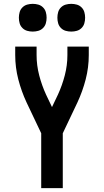

<svg xmlns="http://www.w3.org/2000/svg" viewBox="-20 -977 540 997"><path d="M194 0V-285L118 -445Q91 -503 75 -565Q59 -627 59 -691V-735H170V-691Q170 -638 183.5 -586Q197 -534 219 -486L250 -421L281 -486Q303 -534 316.5 -586Q330 -638 330 -691V-735H441V-691Q441 -627 425 -565Q409 -503 382 -445L306 -285V0ZM350 -813Q335 -813 321 -817Q307 -821 296.5 -831.5Q286 -842 282 -856Q278 -870 278 -885Q278 -900 282 -914Q286 -928 296.5 -938.5Q307 -949 321 -953Q335 -957 350 -957Q365 -957 379 -953Q393 -949 403.5 -938.5Q414 -928 418 -914Q422 -900 422 -885Q422 -870 418 -856Q414 -842 403.5 -831.5Q393 -821 379 -817Q365 -813 350 -813ZM150 -813Q135 -813 121 -817Q107 -821 96.5 -831.5Q86 -842 82 -856Q78 -870 78 -885Q78 -900 82 -914Q86 -928 96.5 -938.5Q107 -949 121 -953Q135 -957 150 -957Q165 -957 179 -953Q193 -949 203.5 -938.5Q214 -928 218 -914Q222 -900 222 -885Q222 -870 218 -856Q214 -842 203.5 -831.5Q193 -821 179 -817Q165 -813 150 -813Z"/></svg>

Font: Zed Mono
Style: Bold
Weight: 700
Monospace: yes
Designer: Belleve Invis
Foundry: Belleve Invis
Version: Version 1.0.0; ttfautohint (v1.8.4)